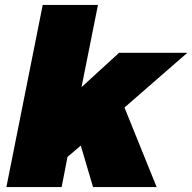

<svg xmlns="http://www.w3.org/2000/svg" viewBox="-20 -762 783 782"><path d="M743 -547 487 -324 618 0H359L309 -169L255 -123L231 0H6L154 -742H379L312 -407L465 -547Z"/></svg>

Font: Gontserrat Black
Style: Italic
Weight: 900
Italic angle: -11.3°
Designer: Julieta Ulanovsky
Foundry: Julieta Ulanovsky
Version: Version 6.001